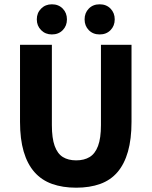

<svg xmlns="http://www.w3.org/2000/svg" viewBox="-20 -860 704 892"><path d="M334 12Q271 12 222 -5.5Q173 -23 140 -60.5Q107 -98 90 -156Q73 -214 73 -294V-652H221V-279Q221 -218 234 -182Q247 -146 272 -130.5Q297 -115 334 -115Q371 -115 396.5 -130.5Q422 -146 435.5 -182Q449 -218 449 -279V-652H591V-294Q591 -214 574.5 -156Q558 -98 526 -60.5Q494 -23 445.5 -5.5Q397 12 334 12ZM221 -700Q191 -700 171 -720Q151 -740 151 -770Q151 -800 171 -820Q191 -840 221 -840Q252 -840 271.5 -820Q291 -800 291 -770Q291 -740 271.5 -720Q252 -700 221 -700ZM443 -700Q412 -700 392.5 -720Q373 -740 373 -770Q373 -800 392.5 -820Q412 -840 443 -840Q474 -840 493.5 -820Q513 -800 513 -770Q513 -740 493.5 -720Q474 -700 443 -700Z"/></svg>

Font: Mada
Style: Bold
Weight: 700
Designer: Khaled Hosny
Version: Version 1.5